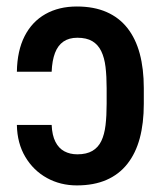

<svg xmlns="http://www.w3.org/2000/svg" viewBox="-20 -558 502 588"><path d="M31.7 -175.3H138.2Q139.6 -143.6 149.7 -123.8Q159.7 -104 177 -94.7Q194.3 -85.4 216.8 -85.4Q245.1 -85.4 262.9 -95.9Q280.8 -106.4 290.3 -126.2Q299.8 -146 303.2 -174.6Q306.6 -203.1 306.6 -240.2V-288.1Q306.6 -324.2 303.2 -352.8Q299.8 -381.3 290 -401.4Q280.3 -421.4 262.7 -431.9Q245.1 -442.4 216.8 -442.4Q191.4 -442.4 174.3 -430.7Q157.2 -418.9 148.4 -395.8Q139.6 -372.6 138.2 -338.4H31.7Q32.7 -402.8 55.4 -447.3Q78.1 -491.7 119.1 -514.9Q160.2 -538.1 215.3 -538.1Q267.6 -538.1 306.2 -521.2Q344.7 -504.4 370.1 -472.2Q395.5 -439.9 408 -393.6Q420.4 -347.2 420.4 -288.1V-240.2Q420.4 -180.7 408 -134.5Q395.5 -88.4 370.1 -56.2Q344.7 -23.9 306.2 -7.1Q267.6 9.8 215.3 9.8Q165 9.8 123.8 -12.9Q82.5 -35.6 57.6 -77.4Q32.7 -119.1 31.7 -175.3Z"/></svg>

Font: Roboto Condensed Medium
Style: Regular
Weight: 500
Designer: Christian Robertson
Foundry: Google
Version: Version 3.0